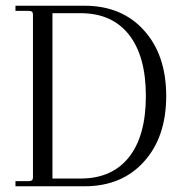

<svg xmlns="http://www.w3.org/2000/svg" viewBox="-20 -650 636 670"><path d="M34 0V-18H81Q95 -18 95 -30V-600Q95 -612 81 -612H34V-630H275Q405 -630 482.5 -544Q560 -458 560 -315Q560 -172 482.5 -86Q405 0 275 0ZM163 -27H261Q371 -27 430 -101.5Q489 -176 489 -315Q489 -454 430 -529Q371 -604 261 -604H163Z"/></svg>

Font: Arapey Thin
Style: Regular
Weight: 100
Designer: Eduardo Rodriguez Tunni
Foundry: Eduardo Rodriguez Tunni
Version: Version 4.000;hotconv 1.0.109;makeotfexe 2.5.65596